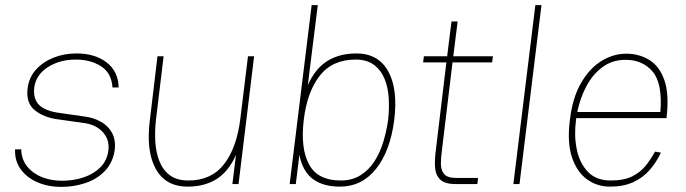

<svg xmlns="http://www.w3.org/2000/svg" viewBox="-20 -720 2682 751"><path d="M220 11Q168 11 126.5 -7Q85 -25 61 -58Q37 -91 39 -136H63Q64 -96 86.5 -68.5Q109 -41 144.5 -27Q180 -13 223 -13Q267 -13 306.5 -26Q346 -39 372.5 -65.5Q399 -92 404 -132Q409 -174 382 -203.5Q355 -233 307 -239Q282 -243 257.5 -246Q233 -249 208 -253Q152 -260 116.5 -288.5Q81 -317 88 -374Q93 -417 120.5 -447.5Q148 -478 189.5 -494.5Q231 -511 279 -511Q352 -511 397.5 -475.5Q443 -440 444 -378H420Q416 -435 375 -461Q334 -487 276 -487Q214 -487 167.5 -457.5Q121 -428 114 -378Q109 -332 134 -308.5Q159 -285 215 -278Q239 -274 263.5 -271Q288 -268 312 -264Q345 -260 373.5 -244.5Q402 -229 417.5 -201.5Q433 -174 429 -135Q422 -85 391.5 -52.5Q361 -20 315.5 -4.5Q270 11 220 11Z M590 -251Q585 -208 587.5 -166Q590 -124 603.5 -89.5Q617 -55 644.5 -34.5Q672 -14 717 -14Q807 -14 856.5 -78Q906 -142 920 -255L950 -500H974L913 0H889L903 -114Q874 -49 827 -19.5Q780 10 714 10Q628 10 589.5 -59Q551 -128 566 -249L596 -500H620Z M1137 0H1113L1199 -700H1223L1184 -387Q1213 -452 1260.5 -481.5Q1308 -511 1374 -511Q1459 -511 1498 -442Q1537 -373 1522 -251V-250Q1506 -128 1450.5 -59Q1395 10 1310 10Q1244 10 1204 -19.5Q1164 -49 1151 -114ZM1371 -487Q1280 -487 1230.5 -423.5Q1181 -360 1168 -250Q1155 -139 1189 -76.5Q1223 -14 1313 -14Q1357 -14 1390 -34.5Q1423 -55 1445 -89.5Q1467 -124 1479.5 -166Q1492 -208 1498 -250Q1503 -294 1500.5 -336Q1498 -378 1484 -412Q1470 -446 1442.5 -466.5Q1415 -487 1371 -487Z M1638 -500H1729L1746 -636H1770L1753 -500H1908L1905 -476H1750L1709 -136Q1705 -108 1704.5 -82Q1704 -56 1716.5 -40Q1729 -24 1765 -24H1850L1847 0H1763Q1719 0 1701 -18.5Q1683 -37 1681.5 -67.5Q1680 -98 1685 -135L1726 -476H1635Z M2074 -700H2098L2012 0H1988Z M2542 -127 2565 -123Q2548 -86 2521.5 -55.5Q2495 -25 2457 -7.5Q2419 10 2366 10Q2315 10 2275.5 -19Q2236 -48 2217 -105.5Q2198 -163 2209 -250Q2219 -337 2252.5 -395Q2286 -453 2332.5 -481.5Q2379 -510 2430 -510Q2479 -510 2519 -486Q2559 -462 2578.5 -407Q2598 -352 2587 -258H2234Q2233 -254 2233 -250Q2225 -190 2236 -136Q2247 -82 2279.5 -48Q2312 -14 2369 -14Q2421 -14 2453.5 -30.5Q2486 -47 2506.5 -73Q2527 -99 2542 -127ZM2427 -486Q2375 -486 2336.5 -457.5Q2298 -429 2273.5 -382.5Q2249 -336 2238 -282H2563Q2572 -393 2533 -439.5Q2494 -486 2427 -486Z"/></svg>

Font: Haskoy Thin
Style: Italic
Weight: 100
Designer: Ertekin Erdin
Foundry: Ertekin Erdin
Version: Version 2.000; ttfautohint (v1.8.4.7-5d5b)